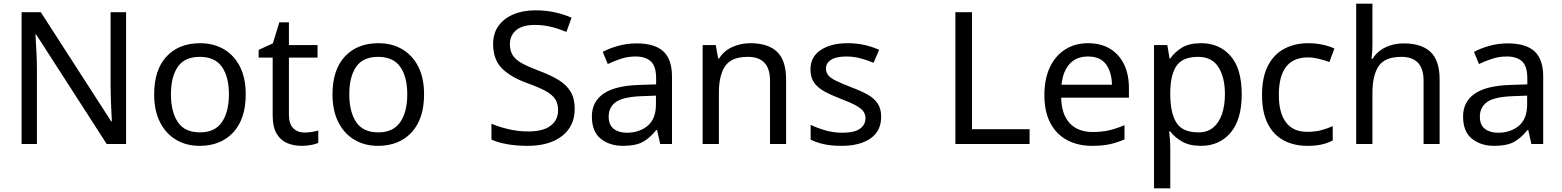

<svg xmlns="http://www.w3.org/2000/svg" viewBox="-20 -780 8460 1040"><path d="M663 0H558L176 -593H172Q174 -558 177 -506Q180 -454 180 -399V0H97V-714H201L582 -123H586Q585 -139 583.5 -171Q582 -203 580.5 -241Q579 -279 579 -311V-714H663Z M1311 -269Q1311 -136 1243.5 -63Q1176 10 1061 10Q990 10 934.5 -22.5Q879 -55 847 -117.5Q815 -180 815 -269Q815 -402 882 -474Q949 -546 1064 -546Q1137 -546 1192.5 -513.5Q1248 -481 1279.5 -419.5Q1311 -358 1311 -269ZM906 -269Q906 -174 943.5 -118.5Q981 -63 1063 -63Q1144 -63 1182 -118.5Q1220 -174 1220 -269Q1220 -364 1182 -418Q1144 -472 1062 -472Q980 -472 943 -418Q906 -364 906 -269Z M1629 -62Q1649 -62 1670 -65.5Q1691 -69 1704 -73V-6Q1690 1 1664 5.5Q1638 10 1614 10Q1572 10 1536.5 -4.5Q1501 -19 1479 -55Q1457 -91 1457 -156V-468H1381V-510L1458 -545L1493 -659H1545V-536H1700V-468H1545V-158Q1545 -109 1568.5 -85.5Q1592 -62 1629 -62Z M2277 -269Q2277 -136 2209.5 -63Q2142 10 2027 10Q1956 10 1900.5 -22.5Q1845 -55 1813 -117.5Q1781 -180 1781 -269Q1781 -402 1848 -474Q1915 -546 2030 -546Q2103 -546 2158.5 -513.5Q2214 -481 2245.5 -419.5Q2277 -358 2277 -269ZM1872 -269Q1872 -174 1909.5 -118.5Q1947 -63 2029 -63Q2110 -63 2148 -118.5Q2186 -174 2186 -269Q2186 -364 2148 -418Q2110 -472 2028 -472Q1946 -472 1909 -418Q1872 -364 1872 -269Z M3093 -191Q3093 -96 3024 -43Q2955 10 2838 10Q2778 10 2727 1Q2676 -8 2642 -24V-110Q2678 -94 2731.5 -81Q2785 -68 2842 -68Q2922 -68 2962.5 -99Q3003 -130 3003 -183Q3003 -218 2988 -242Q2973 -266 2936.5 -286.5Q2900 -307 2835 -330Q2744 -363 2697.5 -411Q2651 -459 2651 -542Q2651 -599 2680 -639.5Q2709 -680 2760.5 -702Q2812 -724 2879 -724Q2938 -724 2987 -713Q3036 -702 3076 -684L3048 -607Q3011 -623 2967.5 -634Q2924 -645 2877 -645Q2810 -645 2776 -616.5Q2742 -588 2742 -541Q2742 -505 2757 -481Q2772 -457 2806 -438Q2840 -419 2898 -397Q2961 -374 3004.5 -347.5Q3048 -321 3070.5 -284Q3093 -247 3093 -191Z M3428 -545Q3526 -545 3573 -502Q3620 -459 3620 -365V0H3556L3539 -76H3535Q3500 -32 3461.5 -11Q3423 10 3355 10Q3282 10 3234 -28.5Q3186 -67 3186 -149Q3186 -229 3249 -272.5Q3312 -316 3443 -320L3534 -323V-355Q3534 -422 3505 -448Q3476 -474 3423 -474Q3381 -474 3343 -461.5Q3305 -449 3272 -433L3245 -499Q3280 -518 3328 -531.5Q3376 -545 3428 -545ZM3454 -259Q3354 -255 3315.5 -227Q3277 -199 3277 -148Q3277 -103 3304.5 -82Q3332 -61 3375 -61Q3443 -61 3488 -98.5Q3533 -136 3533 -214V-262Z M4044 -546Q4140 -546 4189 -499.5Q4238 -453 4238 -349V0H4151V-343Q4151 -472 4031 -472Q3942 -472 3908 -422Q3874 -372 3874 -278V0H3786V-536H3857L3870 -463H3875Q3901 -505 3947 -525.5Q3993 -546 4044 -546Z M4753 -148Q4753 -70 4695 -30Q4637 10 4539 10Q4483 10 4442.5 1Q4402 -8 4371 -24V-104Q4403 -88 4448.5 -74.5Q4494 -61 4541 -61Q4608 -61 4638 -82.5Q4668 -104 4668 -140Q4668 -160 4657 -176Q4646 -192 4617.5 -208Q4589 -224 4536 -244Q4484 -264 4447 -284Q4410 -304 4390 -332Q4370 -360 4370 -404Q4370 -472 4425.5 -509Q4481 -546 4571 -546Q4620 -546 4662.5 -536.5Q4705 -527 4742 -510L4712 -440Q4678 -454 4641 -464Q4604 -474 4565 -474Q4511 -474 4482.5 -456.5Q4454 -439 4454 -409Q4454 -387 4467 -371.5Q4480 -356 4510.5 -341.5Q4541 -327 4592 -307Q4643 -288 4679 -268Q4715 -248 4734 -219.5Q4753 -191 4753 -148Z M5155 0V-714H5245V-80H5557V0Z M5874 -546Q5943 -546 5992.5 -516Q6042 -486 6068.5 -431.5Q6095 -377 6095 -304V-251H5728Q5730 -160 5774.5 -112.5Q5819 -65 5899 -65Q5950 -65 5989.5 -74.5Q6029 -84 6071 -102V-25Q6030 -7 5990 1.5Q5950 10 5895 10Q5819 10 5760.5 -21Q5702 -52 5669.5 -113.5Q5637 -175 5637 -264Q5637 -352 5666.5 -415Q5696 -478 5749.5 -512Q5803 -546 5874 -546ZM5873 -474Q5810 -474 5773.5 -433.5Q5737 -393 5730 -321H6003Q6002 -389 5971 -431.5Q5940 -474 5873 -474Z M6486 -546Q6585 -546 6645.5 -477Q6706 -408 6706 -269Q6706 -132 6645.5 -61Q6585 10 6485 10Q6423 10 6382.5 -13.5Q6342 -37 6319 -68H6313Q6315 -51 6317 -25Q6319 1 6319 20V240H6231V-536H6303L6315 -463H6319Q6343 -498 6382 -522Q6421 -546 6486 -546ZM6470 -472Q6388 -472 6354.5 -426Q6321 -380 6319 -286V-269Q6319 -170 6351.5 -116.5Q6384 -63 6472 -63Q6521 -63 6552.5 -90Q6584 -117 6599.5 -163.5Q6615 -210 6615 -270Q6615 -362 6579.5 -417Q6544 -472 6470 -472Z M7061 10Q6990 10 6934.5 -19Q6879 -48 6847.5 -109Q6816 -170 6816 -265Q6816 -364 6849 -426Q6882 -488 6938.5 -517Q6995 -546 7067 -546Q7108 -546 7146 -537.5Q7184 -529 7208 -517L7181 -444Q7157 -453 7125 -461Q7093 -469 7065 -469Q6907 -469 6907 -266Q6907 -169 6945.5 -117.5Q6984 -66 7060 -66Q7104 -66 7137.5 -75Q7171 -84 7199 -97V-19Q7172 -5 7139.5 2.5Q7107 10 7061 10Z M7414 -537Q7414 -497 7409 -462H7415Q7441 -503 7485.5 -524Q7530 -545 7582 -545Q7680 -545 7729 -498.5Q7778 -452 7778 -349V0H7691V-343Q7691 -472 7571 -472Q7481 -472 7447.5 -421.5Q7414 -371 7414 -277V0H7326V-760H7414Z M8147 -545Q8245 -545 8292 -502Q8339 -459 8339 -365V0H8275L8258 -76H8254Q8219 -32 8180.5 -11Q8142 10 8074 10Q8001 10 7953 -28.5Q7905 -67 7905 -149Q7905 -229 7968 -272.5Q8031 -316 8162 -320L8253 -323V-355Q8253 -422 8224 -448Q8195 -474 8142 -474Q8100 -474 8062 -461.5Q8024 -449 7991 -433L7964 -499Q7999 -518 8047 -531.5Q8095 -545 8147 -545ZM8173 -259Q8073 -255 8034.5 -227Q7996 -199 7996 -148Q7996 -103 8023.5 -82Q8051 -61 8094 -61Q8162 -61 8207 -98.5Q8252 -136 8252 -214V-262Z"/></svg>

Font: Noto Sans Lepcha
Style: Regular
Weight: 400
Designer: Monotype Design Team
Foundry: Monotype Imaging Inc.
Version: Version 2.006; ttfautohint (v1.8.4.7-5d5b)